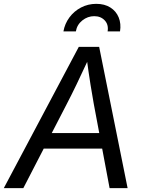

<svg xmlns="http://www.w3.org/2000/svg" viewBox="-44 -969 742 989"><path d="M-24.4 0 361.8 -727.5H466.8L613.3 0H520.5L439 -434.1Q432.1 -471.7 422.4 -532Q412.6 -592.3 400.4 -684.1H420.9Q379.9 -595.2 350.8 -535.2Q321.8 -475.1 300.3 -434.1L76.2 0ZM144 -203.6 157.2 -283.7H525.4L512.2 -203.6ZM452.1 -949.2Q494.6 -949.2 524.4 -930.4Q554.2 -911.6 567.4 -879.2Q580.6 -846.7 574.2 -807.1H510.3Q516.1 -841.8 495.6 -863.8Q475.1 -885.7 441.4 -885.7Q407.7 -885.7 380.1 -863.8Q352.5 -841.8 346.7 -807.1H282.7Q289.6 -846.7 313.5 -879.2Q337.4 -911.6 373.5 -930.4Q409.7 -949.2 452.1 -949.2Z"/></svg>

Font: Inter 20pt
Style: Italic
Weight: 400
Italic angle: -9.3988°
Version: Version 4.001;git-66647c0bb